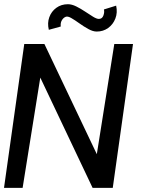

<svg xmlns="http://www.w3.org/2000/svg" viewBox="-30 -914 700 934"><path d="M-10.5 0 88 -700H186L441 -164L526 -700H617L518.5 0H420.5L166 -536.5L80 0ZM440.5 -760.5Q422 -760.5 399.8 -772.8Q377.5 -785 356 -800.5Q334.5 -816 316.8 -826.2Q299 -836.5 289 -832Q278 -827.5 270.8 -815.2Q263.5 -803 265.5 -785L207.5 -769Q199.5 -802 209.8 -830.2Q220 -858.5 244 -876Q268 -893.5 300.5 -893.5Q319 -893.5 340.8 -882.8Q362.5 -872 383.8 -857.8Q405 -843.5 422.5 -832.8Q440 -822 451 -822Q467 -822 473 -838.5Q479 -855 475.5 -868L535 -886.5Q542.5 -852.5 531.2 -823.8Q520 -795 496 -777.8Q472 -760.5 440.5 -760.5Z"/></svg>

Font: Urbanist Medium
Style: Italic
Weight: 500
Italic angle: -8°
Designer: Corey Hu
Foundry: Corey Hu
Version: Version 1.330; ttfautohint (v1.8.4.7-5d5b)